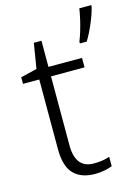

<svg xmlns="http://www.w3.org/2000/svg" viewBox="-117 -825 652 901"><g transform="rotate(-15 209.0 -375.0)"><path d="M238 -39Q260 -39 280 -42Q300 -45 315 -51V-5Q300 1 278 5.5Q256 10 231 10Q164 10 128 -27Q92 -64 92 -148V-486H13V-518L92 -537L112 -659H149V-532H312V-486H149V-151Q149 -39 238 -39ZM418 -753Q410 -720 392 -677Q374 -634 353 -600H320V-609Q327 -626 335.5 -653.5Q344 -681 350.5 -710Q357 -739 360 -760H418Z"/></g></svg>

Font: Noto Traditional Nushu Light
Style: Regular
Weight: 300
Designer: LIU Zhao
Foundry: LiuZhao Studio
Version: Version 2.003; ttfautohint (v1.8.4.7-5d5b)